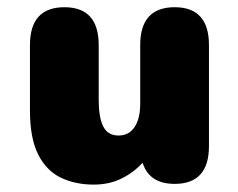

<svg xmlns="http://www.w3.org/2000/svg" viewBox="-20 -501 659 532"><path d="M158.5 -481Q253.5 -481 253.5 -376V-223Q253.5 -176 266 -150.8Q278.5 -125.5 308.5 -125.5Q328.5 -125.5 341.8 -136.5Q355 -147.5 361.8 -167.2Q368.5 -187 368.5 -212V-376Q368.5 -481 464 -481Q559 -481 559 -376V-96Q559 8.5 464 8.5Q396 8.5 376.5 -46L375 -50Q350.5 -23 316.5 -6.2Q282.5 10.5 239.5 10.5Q189 10.5 149 -8.5Q109 -27.5 86 -72.5Q63 -117.5 63 -195V-376Q63 -481 158.5 -481Z"/></svg>

Font: Sono Monospace ExtraBold
Style: Regular
Weight: 800
Version: Version 2.112